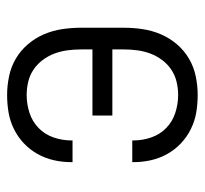

<svg xmlns="http://www.w3.org/2000/svg" viewBox="-38 -530 576 540"><g transform="rotate(-90 250.0 -260.0)"><path d="M253 8Q228 8 204 4Q180 0 157.5 -11Q135 -22 117 -39Q99 -56 87 -77.5Q75 -99 69.5 -123Q64 -147 64 -172V-176H125V-173Q125 -147 133.5 -122.5Q142 -98 160 -80.5Q178 -63 202.5 -55Q227 -47 253 -47Q272 -47 290.5 -51.5Q309 -56 324.5 -66.5Q340 -77 351.5 -92.5Q363 -108 369.5 -125.5Q376 -143 378.5 -162Q381 -181 381 -200V-232H195V-288H381V-320Q381 -339 378.5 -358Q376 -377 369.5 -394.5Q363 -412 351.5 -427.5Q340 -443 324.5 -453.5Q309 -464 290.5 -468.5Q272 -473 253 -473Q227 -473 202.5 -465Q178 -457 160 -439.5Q142 -422 133.5 -397.5Q125 -373 125 -347V-344H64V-348Q64 -373 69.5 -397Q75 -421 87 -442.5Q99 -464 117 -481Q135 -498 157.5 -509Q180 -520 204 -524Q228 -528 253 -528Q279 -528 305.5 -522.5Q332 -517 355 -503.5Q378 -490 395.5 -469.5Q413 -449 423.5 -424.5Q434 -400 438 -373.5Q442 -347 442 -320V-200Q442 -173 438 -146.5Q434 -120 423.5 -95.5Q413 -71 395.5 -50.5Q378 -30 355 -16.5Q332 -3 305.5 2.5Q279 8 253 8Z"/></g></svg>

Font: Iosevka Light
Style: Regular
Weight: 300
Monospace: yes
Designer: Belleve Invis
Foundry: Belleve Invis
Version: Version 32.5.0; ttfautohint (v1.8.4)